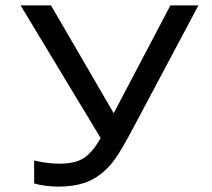

<svg xmlns="http://www.w3.org/2000/svg" viewBox="-20 -690 793 719"><path d="M201.2 -77.1Q261.7 -77.1 293.9 -98.1Q326.2 -119.1 356.9 -172.9L57.1 -669.9H170.9L405.8 -266.1L618.2 -669.9H723.1L481 -214.8Q433.6 -125.5 409.2 -92.3Q360.4 -25.9 293.9 -4.4Q252.9 8.8 199.2 8.8Q150.4 8.8 107.9 -2.9V-88.9Q159.2 -77.1 201.2 -77.1Z"/></svg>

Font: LT Wave
Style: Regular
Weight: 400
Designer: Daniel Lyons
Version: Version 2.5 (Glyphs App)